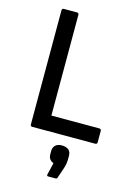

<svg xmlns="http://www.w3.org/2000/svg" viewBox="-132 -725 733 1030"><g transform="rotate(15 235.0 -210.0)"><path d="M90 0H440C447 0 451 -4 451 -10V-75C451 -81 446 -85 440 -85H174V-645C174 -651 170 -655 164 -655H90C84 -655 80 -651 80 -645V-10C80 -4 84 0 90 0ZM242 235H281C287 235 290 234 292 229L313 167C318 151 321 135 321 117V99C321 72 305 55 269 55C240 55 222 72 222 99V116C222 138 231 151 251 159L235 226C234 232 236 235 242 235Z"/></g></svg>

Font: Sofia Sans Cond SemiBold
Style: Regular
Weight: 600
Width: 3
Designer: Botio Nikoltchev, Ani Petrova
Foundry: lettersoup
Version: Version 4.100